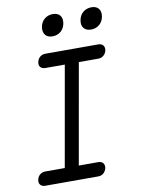

<svg xmlns="http://www.w3.org/2000/svg" viewBox="-100 -1010 801 1078"><g transform="rotate(-10 300.0 -471.0)"><path d="M475 -819Q448 -819 434 -835.5Q420 -852 425 -880Q430 -909 450 -925.5Q470 -942 498 -942Q525 -942 538.5 -925.5Q552 -909 547 -880Q542 -852 522.5 -835.5Q503 -819 475 -819ZM255 -819Q228 -819 214.5 -835.5Q201 -852 205 -880Q210 -909 230 -925.5Q250 -942 277 -942Q305 -942 318.5 -925.5Q332 -909 327 -880Q322 -852 302.5 -835.5Q283 -819 255 -819ZM274 -79H385Q403 -79 412 -68Q421 -57 418 -40Q414 -22 401.5 -11Q389 0 371 0H69Q51 0 41.5 -11Q32 -22 36 -40Q39 -57 52 -68Q65 -79 83 -79H194L295 -651H184Q166 -651 156.5 -662Q147 -673 151 -690Q154 -708 167 -719Q180 -730 198 -730H500Q518 -730 527 -719Q536 -708 533 -690Q529 -673 516.5 -662Q504 -651 486 -651H375Z"/></g></svg>

Font: Maple Mono NL Light
Style: Italic
Weight: 300
Italic angle: -10°
Monospace: yes
Designer: subframe7536
Version: Version 7.000